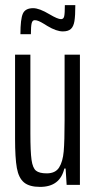

<svg xmlns="http://www.w3.org/2000/svg" viewBox="-20 -724 376 752"><path d="M39 -181V-510H99V-201Q99 -130 103.5 -98Q108 -66 121 -55.5Q134 -45 163 -45Q197 -45 211.5 -68Q226 -91 229.5 -131Q233 -171 233 -253V-510H293V0H241L237 -64H232Q215 8 137 8Q95 8 74 -9.5Q53 -27 46 -66Q39 -105 39 -181ZM110 -692Q134 -692 174 -668Q206 -649 219 -649Q229 -649 231.5 -660.5Q234 -672 234 -704H275Q275 -662 271.5 -641Q268 -620 257.5 -610.5Q247 -601 226 -601Q201 -601 166 -622Q161 -625 150.5 -631.5Q140 -638 131.5 -641.5Q123 -645 116 -645Q107 -645 104 -633Q101 -621 101 -590H60Q60 -649 69.5 -670.5Q79 -692 110 -692Z"/></svg>

Font: Saira Ultra Condensed
Style: Regular
Weight: 400
Width: 1
Designer: Hector Gatti with collaboration of the Omnibus-Type team
Foundry: Omnibus-Type
Version: Version 1.001; ttfautohint (v1.8)